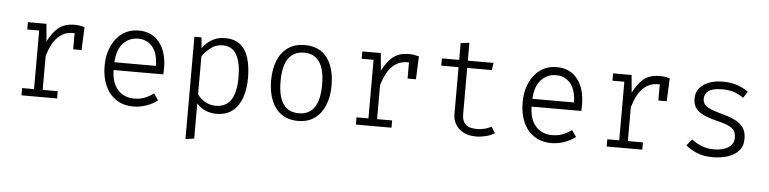

<svg xmlns="http://www.w3.org/2000/svg" viewBox="-50 -931 5637 1408"><g transform="rotate(5 2769.0 -227.5)"><path d="M117.4 0V-53.3H205.1V-484.6H117.4V-538.5H253.8L265.6 -409.2Q297.4 -474.9 341.8 -512.1Q386.2 -549.2 461.5 -549.2Q482.6 -549.2 499.2 -546.2Q515.9 -543.1 534.4 -538.5L527.2 -369.2H465.6V-474.4L466.7 -487.7Q460.5 -488.2 453.8 -488.2Q388.7 -488.2 343.1 -443.8Q297.4 -399.5 268.7 -303.6V-53.3H379.5V0Z M773.8 -243.6Q775.4 -175.9 798.2 -132.6Q821 -89.2 858.5 -68.7Q895.9 -48.2 940 -48.2Q982.6 -48.2 1015.6 -60.5Q1048.7 -72.8 1085.1 -97.9L1118.5 -50.3Q1081 -21.5 1034.1 -5.6Q987.2 10.3 942.6 10.3Q868.2 10.3 815.1 -24.6Q762.1 -59.5 733.8 -122.3Q705.6 -185.1 705.6 -268.7Q705.6 -350.8 734.4 -413.8Q763.1 -476.9 814.1 -512.6Q865.1 -548.2 932.8 -548.2Q1030.8 -548.2 1086.2 -478.2Q1141.5 -408.2 1141.5 -287.7Q1141.5 -273.8 1141 -262.8Q1140.5 -251.8 1140 -243.6ZM934.4 -488.7Q869.2 -488.7 824.9 -442.6Q780.5 -396.4 774.9 -301H1081Q1079 -395.9 1038.5 -442.3Q997.9 -488.7 934.4 -488.7Z M1566.7 -548.2Q1639 -548.2 1681.5 -513.3Q1724.1 -478.5 1742.6 -415.6Q1761 -352.8 1761 -269.2Q1761 -188.2 1738.7 -125.1Q1716.4 -62.1 1670.5 -25.9Q1624.6 10.3 1553.3 10.3Q1461.5 10.3 1406.7 -53.8V205.6L1343.1 214.4V-538.5H1395.4L1402.6 -459Q1431.3 -500 1473.1 -524.1Q1514.9 -548.2 1566.7 -548.2ZM1555.4 -493.8Q1505.6 -493.8 1467.7 -463.8Q1429.7 -433.8 1406.7 -400V-121Q1429.2 -87.7 1465.1 -67.7Q1501 -47.7 1543.1 -47.7Q1691.3 -47.7 1691.3 -270.3Q1691.3 -377.4 1658.7 -435.6Q1626.2 -493.8 1555.4 -493.8Z M2155.4 -548.2Q2266.2 -548.2 2321.3 -472.6Q2376.4 -396.9 2376.4 -269.2Q2376.4 -189.2 2351.3 -126.2Q2326.2 -63.1 2276.7 -26.4Q2227.2 10.3 2153.8 10.3Q2080 10.3 2030.5 -24.9Q1981 -60 1956.2 -122.8Q1931.3 -185.6 1931.3 -268.2Q1931.3 -350.8 1956.4 -413.8Q1981.5 -476.9 2031.5 -512.6Q2081.5 -548.2 2155.4 -548.2ZM2155.4 -492.3Q2079.5 -492.3 2040.3 -437.4Q2001 -382.6 2001 -268.2Q2001 -46.2 2153.8 -46.2Q2306.7 -46.2 2306.7 -269.2Q2306.7 -382.6 2268.5 -437.4Q2230.3 -492.3 2155.4 -492.3Z M2579 0V-53.3H2666.7V-484.6H2579V-538.5H2715.4L2727.2 -409.2Q2759 -474.9 2803.3 -512.1Q2847.7 -549.2 2923.1 -549.2Q2944.1 -549.2 2960.8 -546.2Q2977.4 -543.1 2995.9 -538.5L2988.7 -369.2H2927.2V-474.4L2928.2 -487.7Q2922.1 -488.2 2915.4 -488.2Q2850.3 -488.2 2804.6 -443.8Q2759 -399.5 2730.3 -303.6V-53.3H2841V0Z M3600 -25.6Q3573.3 -8.2 3535.4 1Q3497.4 10.3 3465.1 10.3Q3384.1 10.3 3338.2 -32.8Q3292.3 -75.9 3292.3 -141V-485.1H3165.1V-538.5H3292.3V-662.6L3355.9 -670.3V-538.5H3545.6L3536.9 -485.1H3355.9V-142.6Q3355.9 -95.9 3381.3 -70.5Q3406.7 -45.1 3466.7 -45.1Q3497.4 -45.1 3523.6 -52.3Q3549.7 -59.5 3572.3 -71.3Z M3850.8 -243.6Q3852.3 -175.9 3875.1 -132.6Q3897.9 -89.2 3935.4 -68.7Q3972.8 -48.2 4016.9 -48.2Q4059.5 -48.2 4092.6 -60.5Q4125.6 -72.8 4162.1 -97.9L4195.4 -50.3Q4157.9 -21.5 4111 -5.6Q4064.1 10.3 4019.5 10.3Q3945.1 10.3 3892.1 -24.6Q3839 -59.5 3810.8 -122.3Q3782.6 -185.1 3782.6 -268.7Q3782.6 -350.8 3811.3 -413.8Q3840 -476.9 3891 -512.6Q3942.1 -548.2 4009.7 -548.2Q4107.7 -548.2 4163.1 -478.2Q4218.5 -408.2 4218.5 -287.7Q4218.5 -273.8 4217.9 -262.8Q4217.4 -251.8 4216.9 -243.6ZM4011.3 -488.7Q3946.2 -488.7 3901.8 -442.6Q3857.4 -396.4 3851.8 -301H4157.9Q4155.9 -395.9 4115.4 -442.3Q4074.9 -488.7 4011.3 -488.7Z M4425.1 0V-53.3H4512.8V-484.6H4425.1V-538.5H4561.5L4573.3 -409.2Q4605.1 -474.9 4649.5 -512.1Q4693.8 -549.2 4769.2 -549.2Q4790.3 -549.2 4806.9 -546.2Q4823.6 -543.1 4842.1 -538.5L4834.9 -369.2H4773.3V-474.4L4774.4 -487.7Q4768.2 -488.2 4761.5 -488.2Q4696.4 -488.2 4650.8 -443.8Q4605.1 -399.5 4576.4 -303.6V-53.3H4687.2V0Z M5208.7 -47.7Q5277.4 -47.7 5316.7 -74.1Q5355.9 -100.5 5355.9 -143.6Q5355.9 -170.3 5347.4 -190Q5339 -209.7 5311 -225.4Q5283.1 -241 5225.1 -254.9Q5167.2 -269.2 5124.9 -286.7Q5082.6 -304.1 5059.5 -332.3Q5036.4 -360.5 5036.4 -407.2Q5036.4 -451.8 5061.8 -483.3Q5087.2 -514.9 5131.5 -531.5Q5175.9 -548.2 5231.8 -548.2Q5294.9 -548.2 5341.8 -531.3Q5388.7 -514.4 5420.5 -490.3L5390.8 -443.1Q5361 -464.1 5324.6 -477.9Q5288.2 -491.8 5232.3 -491.8Q5161 -491.8 5132.3 -469.2Q5103.6 -446.7 5103.6 -412.3Q5103.6 -385.6 5117.7 -368.5Q5131.8 -351.3 5164.1 -338.2Q5196.4 -325.1 5251.3 -310.3Q5304.1 -296.4 5343.6 -276.9Q5383.1 -257.4 5405.1 -226.2Q5427.2 -194.9 5427.2 -145.1Q5427.2 -88.2 5395.1 -54.1Q5363.1 -20 5312.8 -4.9Q5262.6 10.3 5208.2 10.3Q5136.9 10.3 5087.9 -10.8Q5039 -31.8 5006.7 -60L5046.2 -106.7Q5077.9 -80 5119.5 -63.8Q5161 -47.7 5208.7 -47.7Z"/></g></svg>

Font: Fira Code Light
Style: Regular
Weight: 300
Monospace: yes
Designer: Carrois Corporate, Edenspiekermann AG, Nikita Prokopov
Foundry: Carrois Corporate, Edenspiekermann AG, Nikita Prokopov
Version: Version 6.000; ttfautohint (v1.8.2) -l 8 -r 50 -G 200 -x 14 